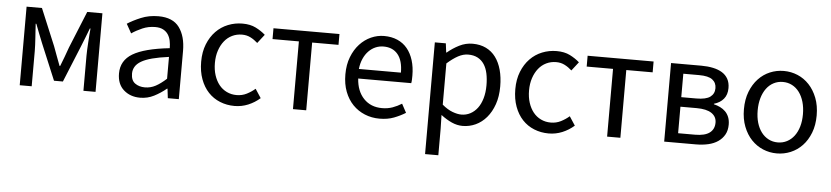

<svg xmlns="http://www.w3.org/2000/svg" viewBox="-43 -738 5121 1183"><g transform="rotate(5 2518.0 -146.5)"><path d="M82 0V-486H177L272 -258Q283 -228 294 -198.5Q305 -169 316 -140H320Q331 -169 342.5 -198.5Q354 -228 364 -258L457 -486H551V0H476V-218Q476 -234 477 -255.5Q478 -277 479.5 -299.5Q481 -322 482.5 -344.5Q484 -367 486 -386H482Q471 -357 459.5 -327.5Q448 -298 437 -271L345 -46H290L196 -271Q185 -298 173.5 -327.5Q162 -357 151 -386H147Q148 -367 149.5 -344.5Q151 -322 152.5 -299.5Q154 -277 155 -255.5Q156 -234 156 -218V0Z M827 12Q766 12 725.5 -24Q685 -60 685 -126Q685 -206 756 -248.5Q827 -291 983 -308Q983 -331 978.5 -353Q974 -375 963 -392Q952 -409 932.5 -419.5Q913 -430 883 -430Q841 -430 804 -414Q767 -398 738 -378L706 -435Q740 -457 789 -477.5Q838 -498 897 -498Q986 -498 1026 -443.5Q1066 -389 1066 -298V0H998L991 -58H988Q953 -29 913 -8.5Q873 12 827 12ZM851 -54Q886 -54 917 -70.5Q948 -87 983 -119V-254Q922 -246 880.5 -235Q839 -224 813.5 -209Q788 -194 776.5 -174.5Q765 -155 765 -132Q765 -90 790 -72Q815 -54 851 -54Z M1411 12Q1363 12 1321 -5Q1279 -22 1248.5 -54.5Q1218 -87 1200.5 -134.5Q1183 -182 1183 -242Q1183 -303 1202 -350.5Q1221 -398 1253 -431Q1285 -464 1327.5 -481Q1370 -498 1417 -498Q1465 -498 1499 -481Q1533 -464 1559 -441L1517 -387Q1496 -406 1472.5 -418Q1449 -430 1420 -430Q1387 -430 1359 -416.5Q1331 -403 1311 -378Q1291 -353 1279.5 -318.5Q1268 -284 1268 -242Q1268 -200 1279 -166Q1290 -132 1309.5 -107.5Q1329 -83 1357 -69.5Q1385 -56 1418 -56Q1452 -56 1480.5 -70.5Q1509 -85 1532 -105L1568 -50Q1535 -21 1495 -4.5Q1455 12 1411 12Z M1772 0V-419H1609V-486H2017V-419H1854V0Z M2308 12Q2259 12 2216.5 -5.5Q2174 -23 2142.5 -55.5Q2111 -88 2093 -135Q2075 -182 2075 -242Q2075 -302 2093.5 -349.5Q2112 -397 2142.5 -430Q2173 -463 2212 -480.5Q2251 -498 2293 -498Q2339 -498 2375.5 -482Q2412 -466 2436.5 -436Q2461 -406 2474 -364Q2487 -322 2487 -270Q2487 -257 2486.5 -244.5Q2486 -232 2484 -223H2156Q2161 -145 2204.5 -99.5Q2248 -54 2318 -54Q2353 -54 2382.5 -64.5Q2412 -75 2439 -92L2468 -38Q2436 -18 2397 -3Q2358 12 2308 12ZM2155 -282H2415Q2415 -356 2383.5 -394.5Q2352 -433 2295 -433Q2269 -433 2245.5 -423Q2222 -413 2203 -393.5Q2184 -374 2171.5 -346Q2159 -318 2155 -282Z M2607 205V-486H2675L2682 -430H2685Q2718 -458 2757.5 -478Q2797 -498 2840 -498Q2887 -498 2923 -480.5Q2959 -463 2983 -430.5Q3007 -398 3019.5 -352.5Q3032 -307 3032 -250Q3032 -188 3015 -139.5Q2998 -91 2969 -57Q2940 -23 2902 -5.5Q2864 12 2822 12Q2788 12 2754.5 -3Q2721 -18 2687 -44L2689 41V205ZM2808 -57Q2838 -57 2863.5 -70.5Q2889 -84 2907.5 -108.5Q2926 -133 2936.5 -169Q2947 -205 2947 -250Q2947 -290 2940 -323Q2933 -356 2917.5 -379.5Q2902 -403 2877.5 -416Q2853 -429 2819 -429Q2788 -429 2756.5 -412Q2725 -395 2689 -363V-108Q2722 -80 2753 -68.5Q2784 -57 2808 -57Z M3354 12Q3306 12 3264 -5Q3222 -22 3191.5 -54.5Q3161 -87 3143.5 -134.5Q3126 -182 3126 -242Q3126 -303 3145 -350.5Q3164 -398 3196 -431Q3228 -464 3270.5 -481Q3313 -498 3360 -498Q3408 -498 3442 -481Q3476 -464 3502 -441L3460 -387Q3439 -406 3415.5 -418Q3392 -430 3363 -430Q3330 -430 3302 -416.5Q3274 -403 3254 -378Q3234 -353 3222.5 -318.5Q3211 -284 3211 -242Q3211 -200 3222 -166Q3233 -132 3252.5 -107.5Q3272 -83 3300 -69.5Q3328 -56 3361 -56Q3395 -56 3423.5 -70.5Q3452 -85 3475 -105L3511 -50Q3478 -21 3438 -4.5Q3398 12 3354 12Z M3715 0V-419H3552V-486H3960V-419H3797V0Z M4068 0V-486H4255Q4295 -486 4328 -479Q4361 -472 4384.5 -457.5Q4408 -443 4421 -419.5Q4434 -396 4434 -363Q4434 -322 4412.5 -296Q4391 -270 4353 -259V-256Q4374 -251 4392.5 -242Q4411 -233 4425 -219Q4439 -205 4447 -185Q4455 -165 4455 -139Q4455 -103 4440.5 -77Q4426 -51 4400.5 -33.5Q4375 -16 4340 -8Q4305 0 4263 0ZM4149 -282H4241Q4302 -282 4328 -301.5Q4354 -321 4354 -355Q4354 -389 4329 -408Q4304 -427 4247 -427H4149ZM4149 -59H4254Q4314 -59 4343.5 -81Q4373 -103 4373 -144Q4373 -181 4342 -202Q4311 -223 4249 -223H4149Z M4765 12Q4720 12 4679.5 -5Q4639 -22 4608 -54.5Q4577 -87 4558.5 -134.5Q4540 -182 4540 -242Q4540 -303 4558.5 -350.5Q4577 -398 4608 -431Q4639 -464 4679.5 -481Q4720 -498 4765 -498Q4810 -498 4850.5 -481Q4891 -464 4922 -431Q4953 -398 4971.5 -350.5Q4990 -303 4990 -242Q4990 -182 4971.5 -134.5Q4953 -87 4922 -54.5Q4891 -22 4850.5 -5Q4810 12 4765 12ZM4765 -56Q4796 -56 4822 -69.5Q4848 -83 4866.5 -107.5Q4885 -132 4895 -166Q4905 -200 4905 -242Q4905 -284 4895 -318.5Q4885 -353 4866.5 -378Q4848 -403 4822 -416.5Q4796 -430 4765 -430Q4734 -430 4708 -416.5Q4682 -403 4663.5 -378Q4645 -353 4635 -318.5Q4625 -284 4625 -242Q4625 -200 4635 -166Q4645 -132 4663.5 -107.5Q4682 -83 4708 -69.5Q4734 -56 4765 -56Z"/></g></svg>

Font: Processing Sans Pro
Style: Regular
Weight: 400
Designer: Paul D. Hunt
Foundry: Adobe Systems Incorporated
Version: Version 2.020;PS 2.000;hotconv 1.0.86;makeotf.lib2.5.63406